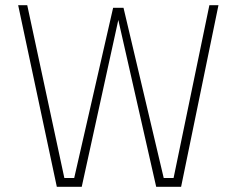

<svg xmlns="http://www.w3.org/2000/svg" viewBox="-20 -720 912 740"><path d="M50 -700H85L228 -34H266L416 -690H456L611 -34H649L787 -700H822L678 0H582L436 -643L295 0H199Z"/></svg>

Font: TypoPRO Titillium Maps
Style: 1 wt
Weight: 100
Designer: Campivisivi
Foundry: Accademia di Belle Arti di Urbino and students of MA course of Visual design
Version: Version 001.001